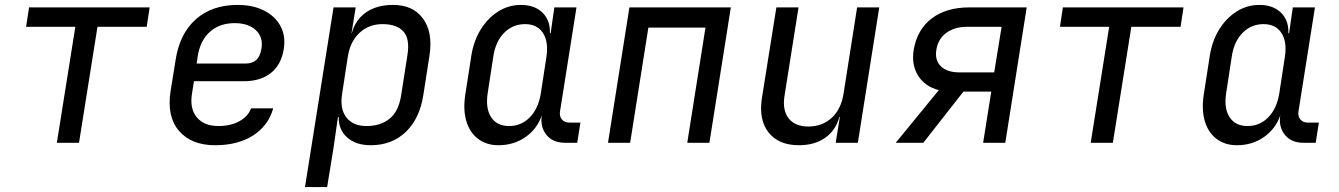

<svg xmlns="http://www.w3.org/2000/svg" viewBox="-20 -580 5440 780"><path d="M211 0 286 -471H86L98 -550H588L576 -471H376L301 0Z M854 10Q757 10 707 -48.5Q657 -107 673 -210L694 -340Q711 -445 776.5 -502.5Q842 -560 945 -560Q1008 -560 1053 -537Q1098 -514 1119.5 -474Q1141 -434 1133 -382Q1123 -317 1080.5 -283.5Q1038 -250 970 -250H768L760 -200Q750 -139 779.5 -103.5Q809 -68 867 -68Q917 -68 952.5 -87.5Q988 -107 1000 -140H1090Q1070 -69 1008 -29.5Q946 10 854 10ZM779 -322H980Q1004 -322 1020.5 -336Q1037 -350 1042 -382Q1050 -429 1019.5 -457.5Q989 -486 933 -486Q872 -486 832.5 -450.5Q793 -415 783 -350Z M1219 180 1335 -550H1425L1408 -445H1409Q1424 -500 1467.5 -530Q1511 -560 1577 -560Q1658 -560 1698.5 -504.5Q1739 -449 1725 -356L1700 -195Q1685 -98 1628.5 -44Q1572 10 1486 10Q1426 10 1390.5 -21.5Q1355 -53 1356 -105H1353L1335 20L1309 180ZM1469 -68Q1526 -68 1563 -98Q1600 -128 1610 -195L1635 -355Q1646 -423 1618.5 -452.5Q1591 -482 1534 -482Q1479 -482 1441 -447Q1403 -412 1393 -350L1370 -200Q1360 -138 1387 -103Q1414 -68 1469 -68Z M2005 10Q1956 10 1922 -16Q1888 -42 1874.5 -88Q1861 -134 1870 -194L1895 -355Q1905 -416 1934 -462Q1963 -508 2005 -534Q2047 -560 2096 -560Q2152 -560 2184 -528.5Q2216 -497 2214 -445H2217L2232 -550H2322L2255 -127Q2252 -107 2263 -94.5Q2274 -82 2293 -82H2338L2325 0H2275Q2226 0 2200 -32Q2174 -64 2181 -111Q2162 -56 2114.5 -23Q2067 10 2005 10ZM2048 -68Q2098 -68 2132.5 -103.5Q2167 -139 2177 -200L2200 -350Q2209 -411 2185.5 -446.5Q2162 -482 2113 -482Q2063 -482 2028 -446.5Q1993 -411 1984 -350L1961 -200Q1952 -139 1975.5 -103.5Q1999 -68 2048 -68Z M2450 0 2537 -550H2949L2862 0H2772L2846 -468H2614L2540 0Z M3226 10Q3144 10 3103 -41Q3062 -92 3075 -180L3134 -550H3224L3167 -190Q3158 -132 3184 -99Q3210 -66 3264 -66Q3320 -66 3358.5 -101Q3397 -136 3407 -200L3462 -550H3552L3465 0H3375L3392 -105H3390Q3375 -50 3332 -20Q3289 10 3226 10Z M3619 0 3794 -214Q3738 -228 3710 -272.5Q3682 -317 3692 -378Q3706 -460 3765 -505Q3824 -550 3919 -550H4151L4064 0H3974L4007 -208H3894L3731 0ZM3877 -286H4019L4049 -471H3907Q3858 -471 3824.5 -446.5Q3791 -422 3784 -378Q3777 -335 3802.5 -310.5Q3828 -286 3877 -286Z M4411 0 4486 -471H4286L4298 -550H4788L4776 -471H4576L4501 0Z M5005 10Q4956 10 4922 -16Q4888 -42 4874.5 -88Q4861 -134 4870 -194L4895 -355Q4905 -416 4934 -462Q4963 -508 5005 -534Q5047 -560 5096 -560Q5152 -560 5184 -528.5Q5216 -497 5214 -445H5217L5232 -550H5322L5255 -127Q5252 -107 5263 -94.5Q5274 -82 5293 -82H5338L5325 0H5275Q5226 0 5200 -32Q5174 -64 5181 -111Q5162 -56 5114.5 -23Q5067 10 5005 10ZM5048 -68Q5098 -68 5132.5 -103.5Q5167 -139 5177 -200L5200 -350Q5209 -411 5185.5 -446.5Q5162 -482 5113 -482Q5063 -482 5028 -446.5Q4993 -411 4984 -350L4961 -200Q4952 -139 4975.5 -103.5Q4999 -68 5048 -68Z"/></svg>

Font: JetBrains Mono NL
Style: Italic
Weight: 400
Italic angle: -9°
Monospace: yes
Designer: Philipp Nurullin, Konstantin Bulenkov
Foundry: JetBrains
Version: Version 2.305; ttfautohint (v1.8.4.7-5d5b)